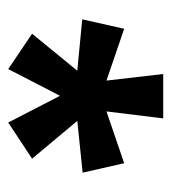

<svg xmlns="http://www.w3.org/2000/svg" viewBox="5 -807 417 467"><g transform="rotate(90 213.5 -573.5)"><path d="M268 -762 251 -624 377 -667 400 -566 274 -553 366 -443 278 -385 213 -511 148 -385 62 -443 152 -553 27 -565 50 -667 176 -624 160 -762Z"/></g></svg>

Font: Noto Sans Khmer UI ExtraCondensed SemiBold
Style: Regular
Weight: 600
Width: 2
Designer: Danh Hong and the Monotype Design Team
Foundry: Monotype Imaging Inc.
Version: Version 2.002; ttfautohint (v1.8.4.7-5d5b)